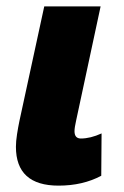

<svg xmlns="http://www.w3.org/2000/svg" viewBox="-20 -573 390 603"><path d="M298 -21 299 -154Q264 -138 234 -138Q214 -138 214 -161Q214 -172 219 -194L296 -553H119L41 -193Q37 -174 33.5 -151.5Q30 -129 30 -112Q30 10 164 10Q240 10 298 -21Z"/></svg>

Font: Noto Sans Display SemiCondensed Black
Style: Italic
Weight: 900
Width: 4
Designer: Monotype Design team
Foundry: Monotype Imaging Inc.
Version: 1.000